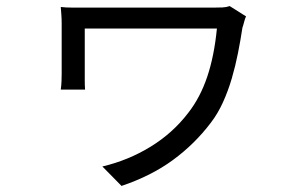

<svg xmlns="http://www.w3.org/2000/svg" viewBox="-20 -536 996 632"><path d="M790 -482Q787 -477 783.5 -463.5Q780 -450 778 -445Q772 -405 763.5 -362Q755 -319 743 -278Q731 -237 714 -199.5Q697 -162 674 -132Q621 -62 549.5 -9.5Q478 43 380 76L317 12Q402 -8 475.5 -53Q549 -98 600 -165Q639 -215 662 -283Q685 -351 694 -442H259V-294Q259 -286 259 -270.5Q259 -255 260 -241H180Q182 -255 182.5 -269Q183 -283 183 -294V-459Q183 -473 182 -487Q181 -501 180 -513Q196 -511 218 -511Q240 -511 266 -511H686Q699 -511 712 -511.5Q725 -512 736 -516Z"/></svg>

Font: Kinto Sans
Style: Regular
Weight: 400
Designer: Authors: Ryoko NISHIZUKA  (kana & ideographs); Paul D. Hunt (Latin, Greek & Cyrillic); Wenlong ZHANG  (bopomofo); Sandol
Foundry: Adobe Systems Incorporated, ookami Inc.
Version: Version 0.001